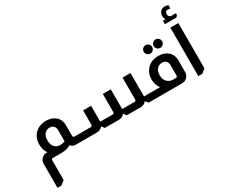

<svg xmlns="http://www.w3.org/2000/svg" viewBox="-196 -1583 2992 2542"><g transform="rotate(-30 1300.5 -312.0)"><path d="M175 -102Q133 -160 133 -244Q134 -352 206 -416Q268 -471 361 -472Q451 -472 507 -426Q567 -376 567 -287V-127Q567 -116 574 -109Q580 -102 589 -102H599V0H555Q527 0 508 -10Q489 -19 472 -37Q450 -19 423 -12Q387 0 335 0H203Q178 0 178 25V324L116 373H56V8Q56 -35 85 -67Q118 -102 158 -102ZM445 -287Q445 -323 423 -346Q401 -370 364 -370Q314 -370 284 -333.5Q254 -297 254 -237Q254 -172 286 -135.5Q318 -99 375 -99Q413 -99 445 -113Z M1653 -460V-133V-102H1704V0H1665L1632 -41H1630Q1596 0 1545 0H1331L1298 -41H1295Q1262 0 1211 0H996L963 -41H960Q927 0 876 0H592V-102H837Q862 -102 862 -127V-345H984V-133Q984 -112 983 -102H1172Q1197 -102 1197 -127V-403H1319V-136Q1319 -130 1318 -118Q1318 -107 1318 -102H1506Q1531 -102 1531 -127V-460Z M2009 -680Q2036 -680 2055 -661Q2074 -642 2074 -615Q2074 -589 2055 -570Q2036 -551 2009 -551Q1983 -551 1964 -570Q1945 -589 1945 -615Q1945 -642 1964 -661Q1983 -680 2009 -680ZM2161 -680Q2188 -680 2207 -661Q2226 -642 2226 -615Q2226 -589 2207 -570Q2188 -551 2161 -551Q2135 -551 2116 -570Q2097 -589 2097 -615Q2097 -642 2116 -661Q2135 -680 2161 -680ZM1898 -102Q1875 -131 1862 -171Q1851 -209 1851 -247Q1851 -335 1902 -394Q1967 -472 2085 -472Q2169 -472 2225 -427Q2286 -375 2286 -287V-110Q2286 -69 2259 -37Q2227 0 2178 0H1697V-102ZM2164 -287Q2164 -328 2136 -353Q2114 -370 2085 -370Q2020 -370 1991 -319Q1972 -287 1972 -238Q1972 -171 2014 -133Q2048 -102 2103 -102H2139Q2164 -102 2164 -127Z M2410 -845Q2393 -871 2393 -903Q2393 -944 2418 -970.5Q2443 -997 2482 -997Q2510 -997 2538 -988V-935Q2513 -941 2500 -941Q2457 -941 2457 -893Q2457 -873 2467 -862Q2479 -845 2503 -845H2570V-820L2547 -792H2370V-845ZM2532 -716V-25L2470 25H2410V-716Z"/></g></svg>

Font: Almarai Bold
Style: Regular
Weight: 700
Designer: Boutros International 2019
Foundry: Created by Boutros International 2019
Version: Version 1.10